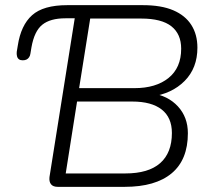

<svg xmlns="http://www.w3.org/2000/svg" viewBox="-20 -725 823 745"><path d="M204 0Q186 0 178 -10Q170 -20 172 -38L270 -654H234Q175 -654 144 -629Q113 -604 102 -541L98 -517Q97 -509 93 -503Q89 -497 83 -494Q77 -491 68 -491Q59 -491 53.5 -495Q48 -499 46 -507Q44 -515 45 -524L49 -548Q61 -627 104.5 -666Q148 -705 241 -705H534Q606 -705 652.5 -685Q699 -665 722.5 -628Q746 -591 746 -540Q746 -461 696.5 -411Q647 -361 566 -350V-364Q632 -354 670.5 -312Q709 -270 709 -208Q709 -105 646 -52.5Q583 0 464 0ZM235 -52H466Q556 -52 601.5 -92Q647 -132 647 -209Q647 -269 607.5 -300Q568 -331 493 -331H279ZM287 -383H502Q585 -383 634 -422.5Q683 -462 683 -536Q683 -593 645 -623Q607 -653 528 -653H330Z"/></svg>

Font: Nunito ExtraLight Light
Style: Italic
Weight: 300
Italic angle: -9°
Version: Version 3.602